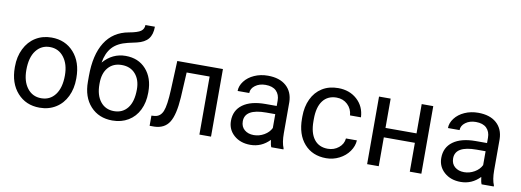

<svg xmlns="http://www.w3.org/2000/svg" viewBox="-60 -1113 4010 1478"><g transform="rotate(10 1944.5 -374.0)"><path d="M44.4 -269Q44.4 -346.7 75 -408.7Q105.5 -470.7 159.9 -504.4Q214.4 -538.1 284.2 -538.1Q392.1 -538.1 458.7 -463.4Q525.4 -388.7 525.4 -264.6V-258.3Q525.4 -181.2 495.8 -119.9Q466.3 -58.6 411.4 -24.4Q356.4 9.8 285.2 9.8Q177.7 9.8 111.1 -64.9Q44.4 -139.6 44.4 -262.7ZM135.3 -258.3Q135.3 -170.4 176 -117.2Q216.8 -64 285.2 -64Q354 -64 394.5 -117.9Q435.1 -171.9 435.1 -269Q435.1 -356 393.8 -409.9Q352.5 -463.9 284.2 -463.9Q217.3 -463.9 176.3 -410.6Q135.3 -357.4 135.3 -258.3Z M870.6 -498Q970.2 -498 1030 -431.4Q1089.8 -364.7 1089.8 -255.9V-247.6Q1089.8 -172.9 1061 -114Q1032.2 -55.2 978.3 -22.7Q924.3 9.8 854 9.8Q747.6 9.8 682.6 -61.3Q617.7 -132.3 617.7 -252V-295.9Q617.7 -462.4 679.4 -560.5Q741.2 -658.7 861.8 -680.2Q930.2 -692.4 954.1 -710Q978 -727.5 978 -758.3H1052.2Q1052.2 -697.3 1024.7 -663.1Q997.1 -628.9 936.5 -614.7L869.1 -599.6Q788.6 -580.6 748.3 -535.4Q708 -490.2 695.8 -415Q767.6 -498 870.6 -498ZM853 -423.8Q786.6 -423.8 747.6 -379.2Q708.5 -334.5 708.5 -255.4V-247.6Q708.5 -162.6 747.8 -113Q787.1 -63.5 854 -63.5Q921.4 -63.5 960.4 -113.3Q999.5 -163.1 999.5 -258.8Q999.5 -333.5 960.2 -378.7Q920.9 -423.8 853 -423.8Z M1624.5 -528.3V0H1533.7V-453.6H1354L1343.3 -255.9Q1334.5 -119.6 1297.6 -61Q1260.7 -2.4 1180.7 0H1144.5V-79.6L1170.4 -81.5Q1214.4 -86.4 1233.4 -132.3Q1252.4 -178.2 1257.8 -302.2L1267.6 -528.3Z M2095.7 0Q2087.9 -15.6 2083 -55.7Q2020 9.8 1932.6 9.8Q1854.5 9.8 1804.4 -34.4Q1754.4 -78.6 1754.4 -146.5Q1754.4 -229 1817.1 -274.7Q1879.9 -320.3 1993.7 -320.3H2081.5V-361.8Q2081.5 -409.2 2053.2 -437.3Q2024.9 -465.3 1969.7 -465.3Q1921.4 -465.3 1888.7 -440.9Q1856 -416.5 1856 -381.8H1765.1Q1765.1 -421.4 1793.2 -458.3Q1821.3 -495.1 1869.4 -516.6Q1917.5 -538.1 1975.1 -538.1Q2066.4 -538.1 2118.2 -492.4Q2169.9 -446.8 2171.9 -366.7V-123.5Q2171.9 -50.8 2190.4 -7.8V0ZM1945.8 -68.8Q1988.3 -68.8 2026.4 -90.8Q2064.5 -112.8 2081.5 -147.9V-256.3H2010.7Q1844.7 -256.3 1844.7 -159.2Q1844.7 -116.7 1873 -92.8Q1901.4 -68.8 1945.8 -68.8Z M2525.4 -64Q2573.7 -64 2609.9 -93.3Q2646 -122.6 2649.9 -166.5H2735.4Q2732.9 -121.1 2704.1 -80.1Q2675.3 -39.1 2627.2 -14.6Q2579.1 9.8 2525.4 9.8Q2417.5 9.8 2353.8 -62.3Q2290 -134.3 2290 -259.3V-274.4Q2290 -351.6 2318.4 -411.6Q2346.7 -471.7 2399.7 -504.9Q2452.6 -538.1 2524.9 -538.1Q2613.8 -538.1 2672.6 -484.9Q2731.4 -431.6 2735.4 -346.7H2649.9Q2646 -397.9 2611.1 -430.9Q2576.2 -463.9 2524.9 -463.9Q2456.1 -463.9 2418.2 -414.3Q2380.4 -364.7 2380.4 -271V-253.9Q2380.4 -162.6 2418 -113.3Q2455.6 -64 2525.4 -64Z M3268.6 0H3178.2V-225.6H2935.5V0H2844.7V-528.3H2935.5V-299.3H3178.2V-528.3H3268.6Z M3739.7 0Q3731.9 -15.6 3727.1 -55.7Q3664.1 9.8 3576.7 9.8Q3498.5 9.8 3448.5 -34.4Q3398.4 -78.6 3398.4 -146.5Q3398.4 -229 3461.2 -274.7Q3523.9 -320.3 3637.7 -320.3H3725.6V-361.8Q3725.6 -409.2 3697.3 -437.3Q3668.9 -465.3 3613.8 -465.3Q3565.4 -465.3 3532.7 -440.9Q3500 -416.5 3500 -381.8H3409.2Q3409.2 -421.4 3437.3 -458.3Q3465.3 -495.1 3513.4 -516.6Q3561.5 -538.1 3619.1 -538.1Q3710.4 -538.1 3762.2 -492.4Q3814 -446.8 3815.9 -366.7V-123.5Q3815.9 -50.8 3834.5 -7.8V0ZM3589.8 -68.8Q3632.3 -68.8 3670.4 -90.8Q3708.5 -112.8 3725.6 -147.9V-256.3H3654.8Q3488.8 -256.3 3488.8 -159.2Q3488.8 -116.7 3517.1 -92.8Q3545.4 -68.8 3589.8 -68.8Z"/></g></svg>

Font: Roboto-ThirdPerson-AD3FC
Style: ThirdPerson-AD3FC
Weight: 400
Designer: Google
Version: Version 2.137; 2017